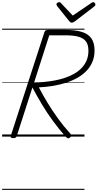

<svg xmlns="http://www.w3.org/2000/svg" viewBox="-20 -1273 909 1789"><path d="M103 14Q90 14 83.5 9.5Q77 5 80 -6L394 -974Q398 -984 404.5 -989Q411 -994 427 -994H592Q682 -994 741.5 -976Q801 -958 831 -916Q861 -874 861 -802Q861 -745 841.5 -698Q822 -651 787 -614Q752 -577 704 -549.5Q656 -522 598 -503Q540 -484 475 -473Q410 -462 342 -459Q381 -384 426 -310.5Q471 -237 522.5 -166Q574 -95 636 -27Q643 -20 644 -11.5Q645 -3 632 9Q620 18 611 14.5Q602 11 591 0Q528 -71 472.5 -147Q417 -223 370 -301.5Q323 -380 282 -458L136 -5Q132 5 125.5 9.5Q119 14 103 14ZM298 -505Q343 -505 391.5 -509.5Q440 -514 489 -523Q538 -532 584.5 -547.5Q631 -563 670.5 -585.5Q710 -608 740 -639Q770 -670 787 -710Q804 -750 804 -800Q804 -856 781 -887Q758 -918 710.5 -931Q663 -944 588 -944H439ZM847 -1253Q856 -1253 862.5 -1246Q869 -1239 869 -1232Q869 -1226 867 -1222Q865 -1218 860 -1214L679 -1075Q670 -1069 663 -1065.5Q656 -1062 648 -1062Q641 -1062 635.5 -1066Q630 -1070 624 -1077L512 -1217Q509 -1221 507.5 -1225.5Q506 -1230 506 -1233Q506 -1242 515 -1247.5Q524 -1253 531 -1253Q538 -1253 541.5 -1250Q545 -1247 549 -1243L658 -1128L826 -1242Q834 -1248 838 -1250.5Q842 -1253 847 -1253ZM0 486H767V496H0ZM0 -20H767V0H0ZM0 -505H767V-500H0ZM0 -1006H767V-996H0Z"/></svg>

Font: Playwrite CA Guides
Style: Regular
Weight: 400
Designer: Veronika Burian, José Scaglione
Foundry: TypeTogether
Version: Version 1.003